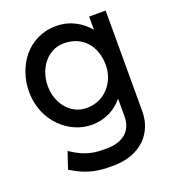

<svg xmlns="http://www.w3.org/2000/svg" viewBox="-126 -574 763 864"><g transform="rotate(-20 255.0 -142.5)"><path d="M26 -245C26 -103 134 -9 241 -9C309 -9 357 -38 392 -79V6C392 75 345 114 267 114C214 114 171 112 104 68L98 64L71 144L74 146C150 193 205 197 267 197C408 197 475 109 475 12V-471H396V-408C362 -448 311 -482 241 -482C103 -482 26 -363 26 -245ZM114 -240C114 -323 167 -397 247 -397C338 -397 392 -331 392 -240C392 -164 337 -88 247 -88C163 -88 114 -164 114 -240Z"/></g></svg>

Font: Charger Pro
Style: Bd
Weight: 700
Designer: Jasper
Foundry: Cannot Into Space Fonts
Version: Version 1.09